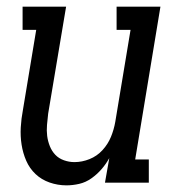

<svg xmlns="http://www.w3.org/2000/svg" viewBox="-20 -550 540 578"><path d="M180 8Q154 8 129.5 -0.5Q105 -9 87 -26Q69 -43 59 -66Q49 -89 45 -114.5Q41 -140 42.5 -166.5Q44 -193 49 -219L89 -460H48V-530H179L125 -208Q123 -191 121.5 -174Q120 -157 122 -141Q124 -125 130 -110Q136 -95 146.5 -84Q157 -73 172.5 -67.5Q188 -62 204 -62Q227 -62 249.5 -71Q272 -80 288.5 -98Q305 -116 314 -138Q323 -160 327 -183L373 -460H331V-530H463L387 -70H428V0H296L309 -74Q299 -56 285.5 -40.5Q272 -25 255 -13Q238 -1 218.5 3.5Q199 8 180 8Z"/></svg>

Font: Iosevka Curly Slab Oblique
Style: Regular
Weight: 400
Italic angle: -9°
Monospace: yes
Designer: Belleve Invis
Foundry: Belleve Invis
Version: Version 11.1.0; ttfautohint (v1.8.3)